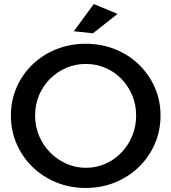

<svg xmlns="http://www.w3.org/2000/svg" viewBox="-20 -924 850 952"><path d="M405 -707Q483 -707 550.5 -680Q618 -653 668.5 -604Q719 -555 747.5 -490.5Q776 -426 776 -351Q776 -276 747.5 -210.5Q719 -145 668.5 -96Q618 -47 550.5 -19.5Q483 8 405 8Q327 8 259.5 -19.5Q192 -47 141.5 -96Q91 -145 62.5 -210.5Q34 -276 34 -351Q34 -426 62.5 -491Q91 -556 141.5 -604.5Q192 -653 259.5 -680Q327 -707 405 -707ZM406 -607Q354 -607 308.5 -587.5Q263 -568 228 -533Q193 -498 173.5 -451.5Q154 -405 154 -351Q154 -297 174 -250Q194 -203 229 -167.5Q264 -132 309.5 -112Q355 -92 406 -92Q457 -92 502.5 -112Q548 -132 582 -167.5Q616 -203 635.5 -250Q655 -297 655 -351Q655 -405 635.5 -451.5Q616 -498 582 -533Q548 -568 502.5 -587.5Q457 -607 406 -607ZM445 -904 563 -855 441 -759 346 -769Z"/></svg>

Font: Alexandria
Style: Regular
Weight: 400
Designer: Mohamed Gaber
Foundry: Kief Type Foundry
Version: Version 5.100